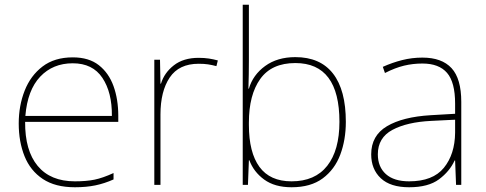

<svg xmlns="http://www.w3.org/2000/svg" viewBox="-20 -780 2049 810"><path d="M287 -538Q355 -538 397 -505Q439 -472 459 -416.5Q479 -361 479 -291V-266H86Q85 -145 139 -80Q193 -15 296 -15Q344 -15 378.5 -22Q413 -29 459 -50V-23Q421 -6 382.5 2Q344 10 296 10Q213 10 160.5 -25Q108 -60 83.5 -121Q59 -182 59 -259Q59 -334 84 -397.5Q109 -461 159.5 -499.5Q210 -538 287 -538ZM287 -513Q203 -513 149.5 -456.5Q96 -400 87 -291H452Q453 -390 412 -451.5Q371 -513 287 -513Z M818 -536Q842 -536 861.5 -533Q881 -530 899 -525L893 -501Q874 -506 857.5 -508.5Q841 -511 818 -511Q735 -511 696 -453Q657 -395 657 -297V0H631V-528H655L657 -427H659Q673 -473 713.5 -504.5Q754 -536 818 -536Z M1030 -525Q1030 -501 1029.5 -466Q1029 -431 1028 -406H1030Q1047 -464 1098.5 -501.5Q1150 -539 1226 -539Q1331 -539 1385 -469.5Q1439 -400 1439 -266Q1439 -190 1415.5 -127.5Q1392 -65 1341.5 -27.5Q1291 10 1210 10Q1139 10 1094.5 -22.5Q1050 -55 1032 -104H1030L1026 0H1004V-760H1030ZM1226 -514Q1126 -514 1078 -447Q1030 -380 1030 -263V-253Q1030 -137 1074.5 -76Q1119 -15 1210 -15Q1309 -15 1360.5 -80.5Q1412 -146 1412 -266Q1412 -514 1226 -514Z M1762 -537Q1844 -537 1885 -492.5Q1926 -448 1926 -350V0H1904L1900 -103H1898Q1877 -57 1832 -23.5Q1787 10 1706 10Q1627 10 1586.5 -28Q1546 -66 1546 -129Q1546 -208 1612.5 -247.5Q1679 -287 1797 -294L1900 -300V-343Q1900 -433 1866 -472.5Q1832 -512 1762 -512Q1722 -512 1684.5 -503Q1647 -494 1604 -472L1595 -498Q1635 -516 1676.5 -526.5Q1718 -537 1762 -537ZM1799 -270Q1697 -265 1635.5 -232Q1574 -199 1574 -129Q1574 -76 1608 -45.5Q1642 -15 1706 -15Q1806 -15 1852.5 -72Q1899 -129 1900 -220V-275Z"/></svg>

Font: Noto Sans Kannada Thin
Style: Regular
Weight: 100
Designer: Jelle Bosma - Monotype Design Team
Foundry: Monotype Imaging Inc.
Version: Version 2.005; ttfautohint (v1.8.4.7-5d5b)